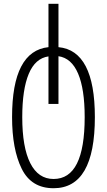

<svg xmlns="http://www.w3.org/2000/svg" viewBox="-20 -780 566 1018"><path d="M44 -159Q44 -335 92.5 -427.5Q141 -520 237 -530V-760H290V-530Q483 -512 483 -159Q483 218 264 218Q146 218 95 114.5Q44 11 44 -159ZM429 -159Q429 -308 394 -390Q359 -472 290 -482V-229H237V-481Q167 -471 132.5 -388.5Q98 -306 98 -159Q98 1 140.5 85Q183 169 264 169Q347 169 388 87Q429 5 429 -159Z"/></svg>

Font: Noto Sans Georgian Light Cond
Style: Regular
Weight: 300
Width: 3
Designer: Monotype Design team
Foundry: Monotype Imaging Inc.
Version: Version 1.000